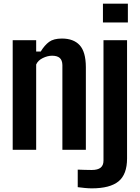

<svg xmlns="http://www.w3.org/2000/svg" viewBox="-20 -820 764 1051"><path d="M49.5 0V-600H178V-538H203Q224 -572.5 248.8 -590.8Q273.5 -609 319 -609Q382.5 -609 416 -572.8Q449.5 -536.5 450 -453V0H321.5V-464Q321 -490.5 307 -502.8Q293 -515 265 -515Q240.5 -515 214.2 -502.2Q188 -489.5 178 -467V0ZM543.5 -697V-800H680V-697ZM482.5 211Q465.5 211 444.5 209Q423.5 207 405.5 204.5V108.5Q419.5 109 442.2 109.8Q465 110.5 482 110.5Q515 110.5 530.8 97.8Q546.5 85 546.5 59.5V-600H675.5V47.5Q675.5 134.5 628.8 172.8Q582 211 482.5 211Z"/></svg>

Font: Big Shoulders
Style: Bold
Weight: 700
Designer: Patric King
Foundry: XO Type Co
Version: Version 2.002